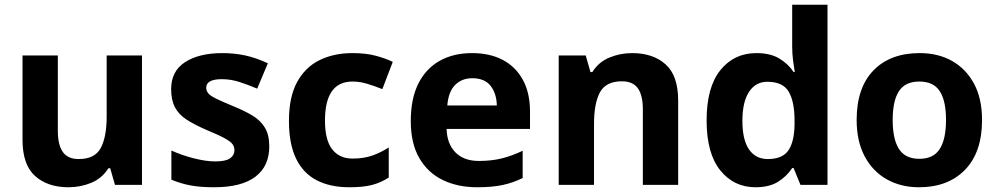

<svg xmlns="http://www.w3.org/2000/svg" viewBox="-20 -780 4208 810"><path d="M579 -546V0H465L445 -70H437Q411 -28 365.5 -9Q320 10 269 10Q181 10 128 -37.5Q75 -85 75 -190V-546H224V-227Q224 -169 245 -139Q266 -109 312 -109Q380 -109 405 -155.5Q430 -202 430 -289V-546Z M1116 -162Q1116 -79 1057.5 -34.5Q999 10 883 10Q826 10 785 2.5Q744 -5 703 -22V-145Q747 -125 798 -112Q849 -99 888 -99Q932 -99 950.5 -112Q969 -125 969 -146Q969 -160 961.5 -171Q954 -182 929 -196Q904 -210 851 -232Q800 -254 767 -275.5Q734 -297 718 -327.5Q702 -358 702 -404Q702 -480 761 -518Q820 -556 918 -556Q969 -556 1015 -546Q1061 -536 1110 -513L1065 -406Q1025 -423 989 -434.5Q953 -446 916 -446Q883 -446 866.5 -437Q850 -428 850 -410Q850 -397 858.5 -386.5Q867 -376 891.5 -364Q916 -352 964 -332Q1011 -313 1045 -292.5Q1079 -272 1097.5 -241.5Q1116 -211 1116 -162Z M1454 10Q1373 10 1316 -19.5Q1259 -49 1229 -111Q1199 -173 1199 -270Q1199 -370 1233 -433Q1267 -496 1327.5 -526Q1388 -556 1467 -556Q1523 -556 1564.5 -545Q1606 -534 1637 -519L1593 -404Q1558 -418 1527.5 -427Q1497 -436 1467 -436Q1351 -436 1351 -271Q1351 -189 1381.5 -150Q1412 -111 1467 -111Q1514 -111 1550 -123.5Q1586 -136 1620 -158V-31Q1586 -9 1548.5 0.5Q1511 10 1454 10Z M1971 -556Q2047 -556 2101.5 -527Q2156 -498 2186 -443Q2216 -388 2216 -308V-236H1864Q1866 -173 1901.5 -137Q1937 -101 2000 -101Q2053 -101 2096 -111.5Q2139 -122 2185 -144V-29Q2145 -9 2100.5 0.5Q2056 10 1993 10Q1911 10 1848 -20.5Q1785 -51 1749 -113Q1713 -175 1713 -269Q1713 -365 1745.5 -428.5Q1778 -492 1836 -524Q1894 -556 1971 -556ZM1972 -450Q1929 -450 1900.5 -422Q1872 -394 1867 -335H2076Q2075 -385 2050 -417.5Q2025 -450 1972 -450Z M2647 -556Q2735 -556 2788 -508.5Q2841 -461 2841 -356V0H2692V-319Q2692 -378 2671 -407.5Q2650 -437 2604 -437Q2536 -437 2511 -390.5Q2486 -344 2486 -257V0H2337V-546H2451L2471 -476H2479Q2505 -518 2550.5 -537Q2596 -556 2647 -556Z M3167 10Q3076 10 3018.5 -61.5Q2961 -133 2961 -272Q2961 -412 3019 -484Q3077 -556 3171 -556Q3230 -556 3268 -533Q3306 -510 3328 -476H3333Q3330 -492 3326 -522.5Q3322 -553 3322 -585V-760H3471V0H3357L3328 -71H3322Q3300 -37 3263 -13.5Q3226 10 3167 10ZM3219 -109Q3281 -109 3306 -145.5Q3331 -182 3332 -255V-271Q3332 -351 3307.5 -393Q3283 -435 3217 -435Q3168 -435 3140 -392.5Q3112 -350 3112 -270Q3112 -190 3140 -149.5Q3168 -109 3219 -109Z M4123 -273.7Q4123 -138 4051.5 -64Q3980 10 3857 10Q3781.1 10 3721.8 -23.1Q3662.4 -56.2 3628.2 -119.8Q3594 -183.4 3594 -274Q3594 -410 3665 -483Q3736 -556 3860 -556Q3937.4 -556 3996.2 -523Q4055 -490 4089 -427.3Q4123 -364.5 4123 -273.7ZM3746 -274Q3746 -193 3772.5 -151.5Q3799 -110 3858.9 -110Q3918 -110 3944.5 -151.5Q3971 -193 3971 -274Q3971 -355 3944.5 -395.5Q3918 -436 3858.5 -436Q3799 -436 3772.5 -395.5Q3746 -355 3746 -274Z"/></svg>

Font: Noto Sans Gunjala Gondi
Style: Regular
Weight: 400
Designer: Ek Type
Foundry: Ek Type
Version: Version 1.004